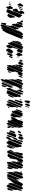

<svg xmlns="http://www.w3.org/2000/svg" viewBox="2522 -3302 971 6055"><g transform="rotate(90 3007.5 -274.5)"><path d="M415 -423 358 -285 339 -238 325 -209 310 -193 297 -189 289 -187 282 -191 271 -198 270 -203 268 -219 276 -246 274 -247 264 -250 259 -260 253 -270V-280L257 -313L283 -348L303 -355L314 -353L319 -351L344 -410L333 -412L325 -414L318 -422L311 -430L312 -435V-451L324 -481L351 -535L360 -546L379 -555L392 -554L400 -553L409 -541L414 -535V-524L406 -490L405 -488H408L416 -484L425 -472V-461ZM175 -422 155 -373 139 -348 118 -339 106 -347V-356L111 -385L106 -384L94 -391L89 -394L87 -399L84 -415L92 -444L136 -506L154 -517L165 -519L174 -520L182 -511L185 -498L176 -476L184 -474L185 -463ZM280 -433 258 -391 249 -383 243 -395 246 -403 248 -407 245 -409 248 -420 259 -450 280 -496 288 -507 298 -505 296 -493 292 -484 295 -476 292 -465ZM231 -433 208 -379 200 -366 195 -359 180 -357V-362V-379L189 -404L209 -450L219 -468L223 -475H224L230 -489L240 -504L250 -505L247 -497L240 -476V-469ZM528 -372 482 -256 404 -66 361 2 352 8 338 11 331 12 312 2 311 -4 309 -20 311 -26 310 -25 302 -15 291 -11 283 -7 276 -13 268 -20V-25L269 -41L280 -71L306 -127L330 -179L350 -240L406 -376L435 -444L447 -466L452 -475L472 -485L481 -479L488 -475L489 -464L490 -453L484 -436L497 -445L505 -443L519 -435L528 -422L530 -412ZM537 -349 542 -361 556 -373 557 -362 545 -340ZM543 -105 495 -35 479 -25 468 -23 459 -22 454 -29 449 -36 450 -39 445 -36 439 -32 421 -38V-43L419 -60L423 -73L438 -110L477 -203L496 -244L504 -255L518 -260L527 -258L537 -249V-237L527 -195L524 -188L527 -187L538 -183L542 -173ZM264 -58 244 -14 237 -2 228 4 219 11 204 10 195 5 186 -7 187 -16 194 -48 197 -55H195H187L177 -64L170 -70L168 -80L167 -91L171 -112L182 -139L204 -176L214 -186L229 -191L234 -193L246 -190L254 -188L261 -176L265 -169L264 -160L260 -141L252 -120H256L265 -115L274 -104V-93ZM130 -73 121 -57 116 -64 112 -72 113 -77 118 -93 124 -102 123 -103H118L121 -113L133 -143L146 -154L147 -146L148 -134L144 -124L146 -116ZM81 -80 68 -68 59 -81 61 -89 71 -110 77 -119 86 -118 95 -116 93 -108ZM18 -113 32 -117 37 -104 29 -98 23 -93 21 -98Z M1193 -432 1080 -154 1007 21 946 120 930 135 924 140 916 136 910 134V126V114L911 111L888 152L878 163L867 168L859 171L848 168L840 166L839 155L838 144L847 119L897 -2L1030 -322L1074 -427L1099 -486L1112 -504L1122 -510L1132 -516L1139 -514L1152 -510L1154 -501L1155 -480L1147 -458L1162 -485L1168 -494L1184 -501L1193 -500L1206 -489V-478ZM649 -426 657 -443H646H641L634 -452L627 -481L630 -491L633 -502L649 -515L664 -514L673 -509L680 -497L679 -488L671 -459L668 -455V-447L661 -427L653 -420L646 -415ZM847 -357 801 -240 782 -197 775 -182 761 -168 753 -170 740 -178 732 -192V-238L746 -276L744 -275L727 -277L725 -282L719 -297V-308L731 -355L775 -463L799 -504L807 -511L821 -512L829 -508L837 -497V-489L832 -463L823 -439L833 -444L848 -428L853 -413ZM1079 -449 872 50 844 117 819 167 794 188 784 190 773 191 765 187 755 182 753 173 750 162 755 144 757 138 755 141 754 134 757 124 764 104 815 -19 945 -335 990 -443 1002 -470 1012 -473 1019 -488 1044 -507 1054 -511 1065 -510 1076 -509 1083 -500 1090 -491 1088 -480ZM748 -421 720 -355 709 -333 705 -326 690 -322 684 -321 682 -326 676 -341 677 -353 690 -398 688 -396H683L672 -398V-409L686 -458L701 -486L707 -495L712 -496L724 -495L725 -483L724 -477L734 -492L740 -498L754 -499L760 -500L762 -495L768 -482L765 -468ZM704 64 707 44 714 31 718 23 733 19 741 22 750 34V36L783 -6L787 -49L794 -92L806 -122L797 -125L788 -135L786 -146L788 -177L809 -232L844 -318L864 -361L871 -373L884 -378L892 -375L900 -361L894 -299L889 -287L903 -295L918 -310L934 -347L970 -436L981 -454L985 -461L986 -455L976 -433L939 -342L778 44L749 116L732 155L721 173L711 177L703 179L699 172L694 162L697 144L710 109L711 107L704 103V94Z M1466 -427 1359 -169 1340 -128 1333 -116 1318 -113 1310 -115 1300 -128 1299 -136 1300 -160 1323 -222 1417 -449 1445 -504 1455 -513 1461 -518 1474 -521 1486 -517 1493 -505 1491 -497ZM1503 -100 1478 -35 1460 -4 1443 8H1431L1422 9L1415 3L1406 -4L1405 -10L1403 -25L1405 -35L1411 -50H1410L1401 -47L1398 -56L1394 -66L1396 -77L1428 -161L1539 -429L1568 -492L1588 -511L1596 -507L1603 -503V-492L1601 -485L1617 -492L1630 -488L1641 -481L1649 -460L1646 -441L1634 -409L1613 -360L1600 -333L1595 -324L1584 -320L1574 -316L1564 -322L1555 -328L1551 -337L1545 -368L1518 -333L1502 -249L1476 -180L1488 -178L1493 -168L1506 -121ZM1536 -446 1402 -124 1379 -70 1368 -54 1353 -43 1347 -45 1334 -50 1331 -58 1326 -71 1327 -82 1355 -159 1457 -405 1487 -474 1502 -495 1508 -500 1522 -504 1527 -506 1536 -500 1543 -495 1544 -484ZM1749 -372 1715 -312 1706 -305 1691 -304 1682 -307 1672 -318V-327L1674 -339L1671 -337L1658 -335L1650 -334L1645 -341L1637 -353L1638 -358L1640 -374L1654 -409L1673 -455L1688 -481L1694 -490L1718 -496L1732 -487L1734 -476L1735 -465L1726 -434H1729H1740L1747 -425L1754 -416V-408L1755 -395ZM1405 -439 1320 -235 1304 -198 1296 -188 1291 -179 1293 -183 1276 -179 1267 -187V-198L1281 -260L1334 -388L1368 -465L1389 -490L1396 -495L1405 -493L1413 -491L1415 -480L1416 -472L1413 -461ZM1327 -384 1304 -330 1290 -296 1273 -262 1266 -254 1267 -262 1275 -290 1281 -303 1279 -304 1273 -310 1274 -318 1277 -343 1298 -403 1314 -433 1333 -455 1346 -459 1352 -455 1351 -450 1346 -431 1343 -425 1342 -423ZM1791 -403 1796 -410 1793 -402 1789 -390 1787 -396ZM1789 -365 1799 -381 1806 -368 1793 -354ZM1744 -334 1760 -373 1770 -378 1768 -367 1756 -337ZM1796 -338 1800 -327 1802 -322 1786 -314 1784 -331ZM1650 -134 1615 -48 1591 -1 1575 14 1565 16 1554 19 1545 13 1535 6 1536 1 1537 -17 1538 -20H1537L1528 -17L1522 -22L1513 -28L1511 -37L1509 -48L1513 -66L1526 -101L1577 -183L1601 -200L1611 -205L1617 -199L1622 -189L1634 -190L1642 -192L1650 -185L1658 -178V-167L1659 -156ZM1694 -161 1680 -126 1671 -104 1660 -83 1655 -84 1662 -101 1690 -170 1699 -189 1704 -195 1705 -189ZM1752 -133 1699 -26 1683 -15 1676 -11 1666 -15 1657 -18V-24V-40L1662 -53L1660 -55L1662 -63L1670 -86L1699 -157L1714 -182L1721 -190L1722 -185L1724 -179L1735 -186L1746 -182L1754 -179L1756 -170L1759 -159ZM1799 -120 1767 -75 1751 -70 1746 -69V-75L1748 -95L1767 -141L1779 -168L1792 -185L1809 -186L1811 -181L1815 -168L1813 -158ZM1663 -106 1647 -69 1626 -25 1617 -14V-19L1619 -40L1652 -121L1671 -156L1680 -161L1679 -150Z M2020 -446 1999 -394 1990 -378 1986 -371 1971 -365 1970 -370 1969 -375 1966 -372 1947 -367H1941L1931 -376L1925 -381V-396L1929 -418L1947 -462L1973 -509L1980 -517L1990 -521L2000 -526L2013 -522L2020 -520L2023 -507L2025 -499L2021 -483L2019 -479H2021L2029 -477L2027 -469ZM2097 -431 2069 -364 2052 -322 2036 -288 2030 -277 2015 -274 2014 -285 2017 -325 2038 -381 2028 -375 2016 -384 2017 -389 2019 -406 2029 -431 2046 -473 2056 -495 2062 -504 2083 -511 2093 -500 2091 -492 2089 -484 2095 -488 2109 -480 2108 -469ZM2249 -449 2110 -112 2075 -32 2068 -21 2058 -14 2051 -10 2045 -14 2037 -21V-27V-42L2044 -61L2041 -63L2032 -68L2031 -74L2030 -85L2047 -175L2081 -259L2147 -418L2175 -482L2189 -501L2194 -507L2210 -510L2219 -507L2227 -495L2225 -484L2224 -479L2227 -483L2233 -489L2242 -488L2253 -486V-478L2254 -465ZM2242 -149 2212 -68 2192 -28 2182 -16 2169 -10 2162 -7 2149 -14 2144 -17V-22L2143 -40L2149 -55L2155 -70L2128 -21L2116 -12L2105 -13L2096 -14L2093 -22L2088 -33L2092 -48L2106 -83L2128 -137L2236 -398L2269 -474L2284 -496L2289 -502L2303 -507L2309 -509L2318 -503L2325 -498V-492V-477L2322 -467L2315 -450L2345 -495L2357 -501L2367 -496L2375 -492L2376 -478L2372 -457L2356 -415L2320 -357L2309 -350L2298 -353L2290 -356L2287 -369L2289 -387L2285 -379L2257 -321L2236 -259L2229 -241L2239 -246L2247 -235V-227ZM2141 -416 2102 -320 2077 -262 2050 -198 2042 -184 2030 -188 2029 -202 2035 -250 2062 -326 2107 -434 2127 -478 2137 -494 2156 -502 2166 -497 2165 -492V-481L2159 -460ZM1891 -425 1883 -409 1876 -406 1869 -403 1867 -408 1863 -420V-436L1872 -476L1877 -486L1892 -500L1901 -498L1909 -496L1910 -491L1911 -475L1907 -462ZM1926 -438 1914 -411 1907 -401 1906 -400 1897 -383 1893 -376 1894 -381 1899 -399H1895L1896 -407L1907 -443L1931 -491L1945 -497L1943 -486ZM2403 -400 2389 -386 2378 -388 2370 -389V-395L2372 -414L2392 -466L2400 -482L2404 -489L2417 -496L2424 -493L2430 -479L2428 -463ZM2369 -351V-364L2368 -369L2374 -376L2381 -382L2383 -373L2386 -362ZM2233 -38 2226 -50 2228 -65 2249 -120 2261 -139 2267 -145 2270 -138 2273 -110 2258 -53 2250 -42Z M2881 -443 2858 -389 2843 -352 2829 -320 2820 -312 2811 -318 2812 -326 2820 -354 2826 -371 2825 -370 2816 -374 2808 -386 2809 -399 2824 -447 2858 -515 2863 -522 2874 -525 2885 -524 2893 -513V-506L2887 -487L2889 -479L2891 -470L2888 -463ZM2636 -424 2517 -139 2500 -97 2489 -72 2476 -55 2477 -61 2480 -78 2490 -103 2491 -105 2482 -110 2481 -124 2483 -210 2509 -294 2549 -390 2575 -454 2595 -495 2609 -511 2621 -516 2629 -519 2644 -516 2650 -515 2652 -510 2658 -496 2657 -491 2653 -472 2645 -453V-446ZM2938 -352 2819 -65 2797 -16 2788 -3 2776 3 2768 4 2757 -6V-15L2759 -37L2766 -53H2762L2756 -54L2754 -62L2750 -75L2752 -88L2765 -125L2794 -179L2823 -228L2832 -270L2842 -310L2869 -377L2907 -468L2933 -510L2942 -517L2951 -511L2959 -507L2960 -493L2949 -453L2955 -452L2960 -451L2961 -446L2966 -430L2964 -422L2958 -402ZM2780 -457 2739 -361 2709 -303 2682 -220 2642 -122 2571 48 2520 165 2506 180 2499 185 2488 183 2480 181 2476 173 2472 162 2473 154 2478 134 2488 111 2486 104 2491 78 2500 57 2493 55 2487 54 2485 45 2483 23 2498 -63 2546 -179 2630 -381 2652 -435 2667 -469 2675 -483 2686 -491 2692 -495 2703 -492 2714 -489 2717 -477 2720 -466 2717 -456 2716 -454 2722 -457 2720 -446 2719 -444 2743 -486 2762 -497 2772 -494 2780 -492 2782 -484 2784 -472ZM2803 -429 2782 -386 2772 -377 2768 -391 2774 -409 2797 -463 2808 -484H2812L2819 -492L2817 -484H2822L2820 -475L2813 -454ZM2525 -404 2497 -335 2487 -318 2482 -311 2477 -312 2469 -313 2468 -320 2467 -342 2490 -438 2502 -463 2504 -469 2506 -470 2508 -476 2518 -486 2523 -491 2537 -492H2542L2544 -487L2550 -474L2548 -466ZM2542 -384 2521 -332 2498 -279 2493 -269 2487 -270 2481 -271 2485 -281 2496 -311 2501 -325 2500 -321 2499 -326 2507 -346 2540 -427 2552 -454 2556 -461 2555 -453 2552 -445 2565 -472 2574 -483V-477L2572 -458ZM3035 -248 2983 -121 2947 -35 2913 2 2901 7 2894 3 2884 -4V-18L2890 -36L2880 -18L2871 -11L2858 -7L2851 -5L2832 -16L2831 -22L2827 -38L2836 -69L2856 -118L2945 -332L2973 -399L2989 -432L3006 -446L3014 -444L3028 -436L3037 -424L3038 -413L3036 -377L3021 -338L3036 -336L3038 -331L3041 -321ZM2682 -138 2588 91 2567 140 2559 155 2546 150 2547 145 2551 131 2576 70 2662 -139 2677 -173 2685 -187 2689 -189 2698 -211 2714 -240 2712 -229 2698 -192V-183L2695 -170ZM3048 -157 3006 -64 2991 -49 2979 -48 2971 -47V-52L2972 -68L2987 -108L3020 -186L3024 -194L3036 -223L3044 -238L3040 -227L3038 -220L3041 -224L3054 -219V-205ZM2734 -89 2701 -14 2651 112 2629 158 2618 165 2613 164V158L2612 159L2601 158L2591 157L2589 149L2587 130L2611 67L2683 -108L2704 -157L2713 -173L2718 -180L2730 -186L2739 -184L2749 -175V-163L2738 -125L2746 -123L2743 -115ZM2726 73 2703 136 2694 149 2675 158 2667 151 2660 146 2661 140 2662 126 2674 93 2697 37 2707 15 2711 8 2726 10 2728 19ZM2685 153 2690 166 2678 171 2680 165Z M3226 -644 3205 -596 3189 -571 3174 -564 3169 -561 3158 -568 3151 -573 3150 -584V-595L3156 -616L3160 -623L3151 -622L3150 -627L3147 -639L3148 -658L3161 -707L3172 -726L3180 -733L3189 -740L3197 -738L3207 -736L3209 -724L3211 -715L3210 -711L3218 -715L3224 -717L3234 -712L3242 -708V-694ZM3312 -643 3292 -599 3285 -587 3266 -577 3256 -583 3249 -588V-594L3250 -607L3255 -622L3251 -621V-627L3248 -641L3257 -666L3278 -715L3288 -730L3293 -736L3302 -735L3310 -733L3308 -725L3307 -724H3314H3326L3332 -711L3331 -693ZM3325 -616 3332 -628 3334 -633 3344 -632 3334 -640 3335 -645 3338 -655 3355 -697 3371 -712 3378 -707 3376 -699 3356 -646 3345 -632 3347 -631 3348 -620 3344 -596 3341 -589 3336 -586 3326 -581 3323 -589 3320 -600ZM3305 -420 3183 -125 3153 -57 3150 -50 3132 -43 3129 -50 3124 -62 3123 -73 3137 -162 3168 -239 3169 -246 3184 -286 3260 -468 3274 -499 3281 -511 3292 -518 3294 -511 3297 -500 3295 -495 3301 -496 3310 -497 3318 -490 3324 -485 3323 -471ZM3225 -432 3193 -356 3173 -307 3158 -273 3147 -254 3135 -246 3130 -253 3126 -272 3128 -301 3150 -373 3156 -386V-392L3155 -404L3159 -423L3175 -468L3191 -496L3198 -504L3203 -501L3210 -494V-491L3214 -495L3222 -492L3233 -489L3235 -478L3236 -467ZM3361 -398 3315 -270 3239 -88 3203 -19 3194 -11 3183 -12 3175 -13 3172 -21 3170 -32 3172 -42 3179 -60 3178 -59 3179 -65 3181 -84 3212 -158 3318 -413 3336 -457 3343 -471 3358 -482 3357 -473 3353 -463 3363 -459 3364 -446ZM3134 -472 3144 -458 3142 -450 3135 -428 3130 -418 3122 -416 3116 -417 3115 -428 3116 -449 3117 -457ZM3359 -198 3355 -116 3317 -21 3298 -1 3288 3 3277 6 3267 5 3257 3 3250 -7 3245 -14 3247 -27 3253 -45 3247 -41 3237 -50 3239 -58 3259 -116 3338 -305 3350 -334 3360 -350 3372 -356 3373 -348 3376 -336 3370 -307 3352 -261H3353L3356 -251ZM3359 -37 3348 -46 3351 -55 3361 -81 3365 -87H3370L3379 -86V-81L3380 -70L3377 -53L3374 -45Z M3906 -423 3809 -189 3786 -135 3765 -122 3750 -138 3744 -151 3752 -199 3704 -137 3691 -134 3672 -145 3670 -161 3673 -179 3688 -219 3728 -303 3763 -357 3774 -409 3793 -470 3808 -498 3824 -512 3834 -516 3845 -519 3856 -515 3864 -512 3867 -505 3872 -494 3870 -485 3867 -473 3868 -478 3884 -497 3890 -503 3904 -506 3910 -508 3918 -501 3925 -496V-490V-475L3921 -462ZM3996 -424 3868 -115 3836 -41 3812 -26 3806 -32 3807 -38 3809 -50 3802 -40 3796 -34 3788 -39 3778 -45 3777 -51 3774 -64 3778 -96 3798 -154 3898 -396 3929 -469 3949 -501 3967 -512 3978 -509 3986 -506 3988 -498 3991 -486 3984 -466 3994 -470 3999 -473 4003 -463ZM3643 -446 3547 -215 3521 -168 3511 -161 3500 -163 3492 -165 3486 -174 3479 -182V-193L3489 -241L3483 -234L3472 -238L3464 -240L3461 -253L3469 -308L3521 -433L3545 -486L3552 -497L3569 -510L3580 -508L3589 -506L3591 -498L3594 -484L3600 -491L3607 -497L3620 -499L3627 -500L3637 -494L3644 -489L3646 -480L3648 -466ZM3509 -424 3467 -323 3453 -297 3448 -291 3443 -292 3433 -296 3432 -301 3430 -311 3431 -330 3445 -379 3471 -443 3488 -476 3506 -491 3516 -485 3524 -480 3523 -467ZM3769 -458 3765 -445 3763 -440 3751 -436V-442L3749 -458L3757 -470L3760 -475L3770 -469ZM3679 -231 3653 -170 3637 -136 3621 -121H3610L3601 -122L3599 -130L3595 -141L3597 -149L3594 -148L3584 -143L3573 -146L3562 -148L3556 -158L3550 -167V-178L3558 -216L3632 -396L3656 -449L3665 -462H3671L3679 -461L3680 -455L3683 -434L3679 -329L3664 -285L3666 -286L3671 -289L3680 -284L3687 -279V-271L3688 -259ZM3996 -258 3958 -158 3910 -43 3895 -15 3889 -6 3874 -2 3865 -5 3857 -17 3859 -34 3863 -43 3856 -39 3848 -46 3852 -59 3879 -128 3976 -361 4000 -418 4016 -421V-411L4005 -364L3992 -332L3997 -330L3998 -319ZM3983 -94 3967 -55 3958 -35 3951 -25 3948 -20 3943 -23 3937 -25 3939 -33 3942 -41 3941 -40 3934 -39 3932 -47 3930 -56 3934 -68 3946 -98 3985 -191 4000 -222 4005 -231 4015 -229 4016 -221 4017 -208 4009 -180 3994 -143 3997 -142 3995 -134ZM4016 -73 4012 -44 4009 -34 3994 -19 3983 -23 3975 -26V-31L3973 -47L3978 -59L3989 -89L3996 -106L4011 -115L4013 -107Z M4365 -411 4337 -372 4327 -365 4312 -363 4304 -366 4296 -380 4298 -388 4299 -393 4293 -391 4284 -393 4276 -404 4277 -414 4286 -445 4307 -494 4324 -521 4342 -531 4351 -526 4358 -522V-510L4355 -500L4358 -501L4368 -506L4378 -500L4387 -494L4388 -489L4389 -477L4385 -458ZM4291 -57 4265 -10 4260 -3 4244 -6 4243 -17 4251 -45 4244 -48V-60L4249 -80L4262 -115L4323 -260L4344 -306L4352 -319L4360 -321L4372 -326V-320L4378 -327L4395 -390L4407 -428L4411 -436L4404 -442L4405 -454L4416 -485L4423 -499L4436 -516L4444 -514L4451 -512V-501L4446 -483L4458 -481V-469L4443 -423L4366 -239L4350 -211L4341 -205L4332 -202L4296 -115L4297 -114L4304 -110L4303 -98ZM4269 -435 4249 -391 4238 -376 4225 -366 4213 -371 4208 -373 4207 -384 4205 -395 4209 -405 4211 -411 4206 -420 4210 -435 4229 -479 4242 -497 4252 -488 4257 -496 4270 -503 4279 -496 4286 -490 4284 -477ZM4521 -391 4388 -71 4339 3 4330 9 4318 11 4309 12 4303 7 4294 1V-7V-20L4298 -33L4304 -46L4306 -52L4324 -97L4335 -114L4337 -109V-108L4356 -130L4381 -164L4384 -208L4389 -251L4396 -268L4395 -269L4400 -281L4412 -311L4471 -453L4482 -477L4488 -485L4497 -486L4495 -477L4498 -479L4510 -480H4519L4528 -473L4536 -467L4538 -455L4539 -444L4536 -431ZM4628 -306 4571 -159 4537 -78 4517 -32 4498 -6 4489 1 4475 4 4469 6 4459 0 4451 -4 4449 -9 4445 -23 4447 -31 4451 -46 4439 -44 4434 -43 4423 -47 4415 -51 4413 -57 4408 -70 4409 -78 4417 -104 4444 -168 4530 -377 4555 -436 4566 -457 4570 -464 4584 -471 4589 -473 4596 -470 4608 -464 4610 -459 4617 -445V-433L4605 -391L4608 -389L4619 -384L4623 -374ZM4121 -412 4154 -445 4165 -452 4170 -451 4183 -448V-442V-431L4177 -413L4157 -370L4143 -354L4131 -352L4123 -350L4115 -359L4109 -365V-374L4108 -385ZM4295 -239 4243 -114 4211 -38 4196 -15 4191 -9 4174 -6 4165 -9 4154 -21V-35L4165 -71H4163H4155L4152 -78L4146 -91L4150 -112L4164 -150L4190 -214L4210 -260L4225 -288L4239 -303L4249 -305L4257 -306L4263 -297L4266 -290L4269 -293L4284 -296L4289 -297L4298 -290L4304 -285V-276ZM4625 -187 4574 -65 4559 -37 4551 -34 4554 -42 4555 -45 4547 -37 4535 -44 4539 -55 4554 -95 4611 -233 4627 -267 4638 -276 4645 -274 4644 -268 4643 -258 4637 -237 4628 -214 4634 -218 4632 -210ZM4183 -227 4144 -132 4129 -102 4124 -92 4115 -90 4104 -86 4099 -93 4093 -102 4094 -124 4105 -157 4116 -183 4114 -189 4115 -202 4126 -232 4138 -250 4146 -247H4147L4154 -259L4171 -271L4182 -269L4190 -267V-258V-245ZM4660 -244V-172L4658 -128L4647 -98L4626 -47L4623 -42L4622 -38L4619 -31H4617L4611 -21L4604 -12H4599H4580L4567 -13L4562 -14L4566 -24L4577 -51L4624 -163L4647 -219Z M4967 -418 4837 -105 4805 -32 4788 -12 4784 -19 4779 -28 4780 -29 4777 -26 4759 -16 4748 -20 4740 -22 4736 -30 4731 -42 4732 -55 4743 -93 4764 -142 4871 -403 4905 -481 4925 -512 4941 -519 4946 -522 4962 -517 4967 -515 4969 -510 4974 -495 4973 -484 4971 -480H4978L4983 -478V-466ZM5100 -451 5080 -404 5054 -358 5010 -310 5004 -276 5000 -225 4962 -118 4921 -40 4913 -32 4900 -26 4892 -23 4885 -27 4875 -33V-39V-48L4868 -38L4856 -32L4849 -29L4842 -33L4832 -39V-44V-59L4844 -89L4868 -148L4973 -402L5005 -478L5018 -501L5024 -510L5036 -517L5041 -520L5051 -516L5059 -513L5060 -505L5062 -493L5061 -490L5073 -500L5086 -503L5094 -504L5102 -495L5109 -489L5107 -481ZM5219 -458 5117 -212 5096 -162 5088 -146 5073 -148 5072 -153 5070 -167 5069 -231 5101 -354 5135 -435 5158 -485 5178 -510 5197 -518 5208 -517 5218 -516 5226 -508 5231 -502 5229 -491ZM5283 -375 5234 -254 5159 -72 5135 -24 5123 -11 5107 -7 5097 -10 5087 -20V-28L5089 -51L5096 -68L5086 -62L5085 -70L5083 -91L5111 -172L5218 -432L5239 -481L5250 -499L5269 -508L5279 -499L5276 -485L5272 -474L5282 -476L5288 -477L5289 -471L5294 -454ZM4881 -446 4760 -154 4730 -85 4726 -75 4712 -69 4709 -77 4706 -106 4727 -169 4770 -218 4781 -270 4783 -347 4814 -459 4813 -458 4802 -461V-469L4801 -482L4816 -503L4829 -497L4828 -489L4827 -482L4839 -496L4846 -502L4858 -504L4866 -506L4874 -502L4884 -497L4886 -488L4889 -477L4887 -469ZM5139 -454 5096 -351 5084 -327 5080 -320 5074 -326 5068 -331 5070 -339 5077 -363 5083 -378V-383L5084 -400L5107 -456L5116 -476H5126L5124 -472L5145 -479L5144 -474ZM5265 -172 5261 -163 5253 -143 5229 -86 5225 -77V-76L5218 -60L5200 -33L5193 -25L5179 -21L5169 -24L5160 -33V-46L5180 -106L5257 -293L5274 -332L5283 -351L5297 -363L5305 -356L5306 -343L5297 -255L5275 -197L5277 -202L5274 -194ZM5285 -175 5241 -66 5232 -47 5227 -41 5218 -45 5220 -53 5223 -60 5217 -51 5219 -58 5228 -80 5265 -171 5277 -198 5281 -205V-198L5275 -184L5281 -195L5286 -202L5292 -199L5291 -194ZM5312 -111 5294 -41 5288 -31 5273 -23 5268 -20 5254 -24 5246 -26V-32L5244 -49L5256 -84L5285 -152L5297 -177L5305 -180L5311 -170ZM4980 -121 4979 -119 4984 -125 4982 -117 4973 -97 4968 -90 4969 -96 4972 -107 4964 -92 4959 -86 4960 -91 4961 -105 4978 -147 4986 -163 4993 -164 4991 -156Z M5603 -412 5555 -294 5476 -104 5445 -31 5432 -15 5426 -9 5419 -14 5412 -20V-25L5414 -39L5420 -56L5416 -57L5410 -58L5408 -65L5403 -86L5407 -168L5442 -266L5492 -386L5520 -452L5543 -497L5559 -511L5572 -515L5580 -518L5590 -514L5600 -511L5603 -503L5607 -493L5605 -485L5599 -465L5597 -459L5607 -464L5609 -454L5611 -443ZM5934 -414 5818 -134 5789 -66 5770 -51 5772 -57 5774 -67V-66H5766L5760 -65L5758 -71L5753 -92L5757 -173L5790 -269L5831 -367L5860 -438L5883 -486L5907 -507L5917 -512L5933 -510L5941 -504L5948 -490L5945 -477L5939 -461L5940 -463H5945L5952 -461L5949 -451ZM5837 -401 5785 -276 5770 -239 5753 -208 5732 -190 5683 -132 5668 -114 5667 -115 5659 -94 5608 -23 5602 -18H5590H5581L5578 -23L5571 -36L5573 -46L5580 -72L5612 -148L5686 -328L5730 -431L5758 -481L5778 -504L5797 -512L5803 -510L5817 -498L5818 -479L5822 -485L5828 -491L5842 -494L5852 -492L5862 -482L5861 -466L5855 -445ZM5508 -445 5430 -256 5416 -224 5410 -213 5404 -211 5392 -212 5390 -223 5389 -274 5392 -338 5421 -424 5418 -425 5421 -436 5435 -471 5441 -483 5455 -496 5454 -490 5453 -486 5461 -495 5473 -502 5481 -506 5492 -505 5502 -504 5508 -497 5516 -489V-480V-468ZM5396 -429 5389 -447 5390 -456 5392 -471 5397 -478 5410 -486 5421 -479 5420 -472 5410 -438ZM5970 -283 5962 -222 5931 -140 5893 -49 5875 -17 5869 -8 5860 -3 5851 3 5842 1 5831 -2 5827 -15 5825 -23 5826 -31 5817 -28 5807 -31 5798 -41 5799 -49 5803 -72 5829 -137 5934 -390 5967 -465 5972 -474 5982 -479 5990 -482 5991 -477 5996 -455 5983 -381 5964 -334 5967 -333 5968 -323ZM5637 -357 5628 -296 5627 -293 5677 -368 5695 -388 5702 -392 5701 -387 5697 -374 5674 -317 5575 -79 5555 -32 5544 -14 5532 -3 5527 -5 5513 -11V-19V-30L5496 -19L5489 -16L5471 -26L5469 -41L5472 -62L5490 -107L5589 -347L5606 -387L5616 -405L5630 -414L5633 -405ZM5991 -147 5967 -40 5959 -29 5946 -22 5939 -18 5923 -22 5917 -23 5915 -28 5909 -43 5911 -54 5921 -87 5958 -175 5967 -194 5971 -201H5979H5987L5989 -190Z"/></g></svg>

Font: Rubik Marker Hatch
Style: Regular
Weight: 400
Designer: Hubert and Fischer, NaN
Foundry: Hubert & Fischer, NaN
Version: Version 2.200